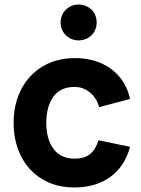

<svg xmlns="http://www.w3.org/2000/svg" viewBox="-20 -811 623 846"><path d="M40 -270Q40 -352 73.2 -416.8Q106.5 -481.5 167.8 -518.2Q229 -555 310 -555Q373 -555 423.8 -533.2Q474.5 -511.5 507.8 -470.8Q541 -430 553 -375L417 -339Q405 -380.5 375.5 -404.2Q346 -428 308 -428Q246 -428 215 -384.5Q184 -341 184 -270Q184 -197.5 216 -154.8Q248 -112 308 -112Q352 -112 376.8 -132Q401.5 -152 414 -193L553 -164Q530 -78 466 -31.5Q402 15 308 15Q226 15 165.2 -22Q104.5 -59 72.2 -123.8Q40 -188.5 40 -270ZM247 -712Q247 -734 257.5 -752Q268 -770 286 -780.5Q304 -791 326.5 -791Q349 -791 367.2 -780.5Q385.5 -770 395.8 -752Q406 -734 406 -712Q406 -690 395.8 -672Q385.5 -654 367.2 -643.5Q349 -633 326.5 -633Q304 -633 286 -643.5Q268 -654 257.5 -672Q247 -690 247 -712Z"/></svg>

Font: Hauora ExtraBold
Style: Regular
Weight: 800
Designer: Wayne Shih
Foundry: WCYS
Version: Version 1.001